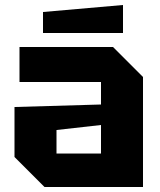

<svg xmlns="http://www.w3.org/2000/svg" viewBox="-20 -748 640 768"><path d="M38 -120V-320L384 -330V-420H58V-560H432L552 -440V0H158ZM206 -228V-134H384V-248ZM152 -616V-700L472 -728V-616Z"/></svg>

Font: Tektur
Style: Bold
Weight: 700
Designer: Adam Jagosz
Foundry: Adam Jagosz
Version: Version 1.005;gftools[0.9.30]